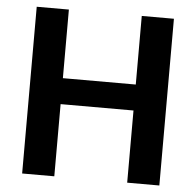

<svg xmlns="http://www.w3.org/2000/svg" viewBox="-51 -752 820 803"><g transform="rotate(5 359.0 -350.0)"><path d="M512 0V-700H647V0ZM71 0V-700H206V0ZM188 -303V-412H535V-303Z"/></g></svg>

Font: DM Sans 12pt
Style: Bold
Weight: 700
Version: Version 4.004;gftools[0.9.30]